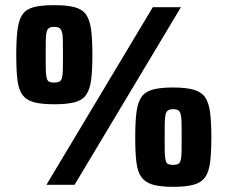

<svg xmlns="http://www.w3.org/2000/svg" viewBox="-20 -716 881 744"><path d="M160 0 572 -688H681L269 0ZM190 -312Q140 -312 111 -320Q82 -328 67 -348.5Q52 -369 47.5 -406.5Q43 -444 43 -504Q43 -564 48 -602Q53 -640 67.5 -660.5Q82 -681 111.5 -688.5Q141 -696 190 -696Q240 -696 269.5 -688Q299 -680 313.5 -659.5Q328 -639 333 -601Q338 -563 338 -504Q338 -443 333 -405.5Q328 -368 313 -347.5Q298 -327 268.5 -319.5Q239 -312 190 -312ZM190 -396Q202 -396 209.5 -399.5Q217 -403 220 -413.5Q223 -424 223.5 -445.5Q224 -467 224 -503Q224 -540 223.5 -561.5Q223 -583 219.5 -593.5Q216 -604 209 -608Q202 -612 190 -612Q178 -612 171 -608Q164 -604 161 -593.5Q158 -583 157.5 -561.5Q157 -540 157 -503Q157 -467 157.5 -445.5Q158 -424 161 -413Q164 -402 171 -399Q178 -396 190 -396ZM651 8Q601 8 572 -0.5Q543 -9 528 -29.5Q513 -50 508.5 -87.5Q504 -125 504 -184Q504 -245 509 -282.5Q514 -320 528.5 -340.5Q543 -361 572.5 -369Q602 -377 651 -377Q700 -377 730 -368.5Q760 -360 774.5 -339.5Q789 -319 794 -281Q799 -243 799 -184Q799 -124 794 -86Q789 -48 774 -28Q759 -8 729.5 0Q700 8 651 8ZM651 -77Q663 -77 670 -80.5Q677 -84 680 -94.5Q683 -105 683.5 -126Q684 -147 684 -184Q684 -220 683.5 -241.5Q683 -263 680 -274Q677 -285 670 -289Q663 -293 651 -293Q639 -293 632 -289Q625 -285 622 -274Q619 -263 618.5 -241.5Q618 -220 618 -184Q618 -148 618.5 -126.5Q619 -105 622 -94Q625 -83 632 -80Q639 -77 651 -77Z"/></svg>

Font: Saira SemiCondensed Black
Style: Regular
Weight: 900
Width: 4
Designer: Hector Gatti with collaboration of the Omnibus-Type team
Foundry: Omnibus-Type
Version: Version 1.101